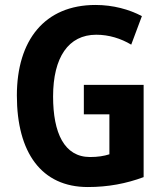

<svg xmlns="http://www.w3.org/2000/svg" viewBox="-20 -744 659 774"><path d="M318 -402V-283H421V-122C399 -115 374 -111 343 -111C239 -111 194 -208 194 -355C194 -513 256 -604 368 -604C419 -604 467 -589 509 -564L552 -679C501 -706 436 -724 365 -724C160 -724 48 -582 48 -359C48 -129 147 10 334 10C416 10 489 -4 559 -30V-402Z"/></svg>

Font: Noto Sans Devanagari Condensed
Style: Bold
Weight: 700
Width: 3
Designer: Jelle Bosma - Monotype Design Team
Foundry: Monotype Imaging Inc.
Version: Version 2.004